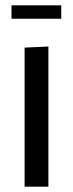

<svg xmlns="http://www.w3.org/2000/svg" viewBox="-20 -698 274 718"><path d="M72 0V-520L161 -524V0ZM23 -628V-678H209V-628Z"/></svg>

Font: Murecho
Style: Regular
Weight: 400
Designer: Neil Summerour
Foundry: Positype
Version: Version 1.010; ttfautohint (v1.8.3)